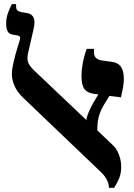

<svg xmlns="http://www.w3.org/2000/svg" viewBox="-20 -878 635 908"><path d="M495.5 10Q495.1 -1.3 491.1 -13.9Q487.1 -26.4 477.3 -41Q467.5 -55.6 447.5 -73.5L88.1 -417.1Q61.4 -442.6 48.8 -471.5Q36.2 -500.3 36.2 -527.7Q36.2 -546.4 41.1 -570Q46 -593.6 52.5 -618.1Q59.1 -642.6 65.4 -661.7Q71.6 -680.9 73.9 -689.6Q76.3 -699.5 73.9 -704.2Q71.5 -708.9 64.8 -709.9L39.4 -714.5Q21.6 -717.6 15.3 -731.4Q9.1 -745.1 9.1 -766.5Q9.1 -794.4 18.8 -819.3Q28.5 -844.1 36.1 -858.5H56.1V-849.3Q56.1 -835.4 61.5 -829.5Q67 -823.6 82.2 -820.4L109.6 -816Q130.2 -812.4 138.8 -794.6Q147.4 -776.7 138.8 -740.6L112.2 -624.4Q108.2 -606.7 111.3 -589.1Q114.4 -571.6 140.2 -545.9L509.4 -195.7Q525.1 -181.9 534.4 -164.5Q543.7 -147.1 548.5 -128Q553.2 -108.9 553.2 -88.4Q553.2 -58.7 544 -36.2Q534.9 -13.8 520 10ZM440.2 -260.4 388.5 -307.7Q388.5 -318.2 394.4 -334.6Q400.4 -351.1 409.4 -369.4Q418.4 -387.7 427.3 -402L471.8 -476.2L518.8 -459.6L470.7 -380.9Q458.6 -360.7 451.6 -341.1Q444.6 -321.6 442.4 -301.9Q440.2 -282.2 440.2 -260.4ZM551.8 -417.5 426.3 -433.9Q392.6 -438.5 379 -457.2Q365.3 -476 365.3 -519.4Q365.3 -545.1 371.1 -577.8Q376.9 -610.5 389.9 -647H424.4V-630Q424.4 -612.8 434.6 -603.5Q444.7 -594.3 464.1 -591.8L507.5 -585.7Q537.9 -582.2 551.8 -562.5Q565.6 -542.8 565.6 -506.8Q565.6 -486.4 562.1 -466Q558.6 -445.7 551.8 -417.5Z"/></svg>

Font: Noto Serif Hebrew
Style: Regular
Weight: 400
Designer: Monotype Design Team
Foundry: Monotype Imaging Inc.
Version: Version 2.003